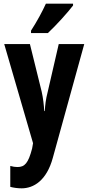

<svg xmlns="http://www.w3.org/2000/svg" viewBox="-20 -786 482 1046"><path d="M378 -756V-766H230C210 -722 183 -672 149 -619V-606H241C287 -649 351 -720 378 -756ZM3 -546 160 -6 155 23C134 103 115 124 75 124C63 124 49 122 36 118V232C55 237 76 240 98 240C162 240 234 199 268 73L439 -546H300L240 -286C229 -243 226 -215 224 -181H221C219 -216 215 -251 207 -287L143 -546Z"/></svg>

Font: Noto Sans Kannada ExtraCondensed
Style: Bold
Weight: 700
Width: 2
Designer: Jelle Bosma - Monotype Design Team
Foundry: Monotype Imaging Inc.
Version: Version 2.005